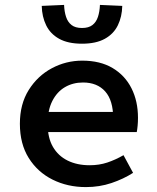

<svg xmlns="http://www.w3.org/2000/svg" viewBox="-20 -750 640 782"><path d="M330 12Q255 12 194 -18.5Q133 -49 97 -106.5Q61 -164 61 -246Q61 -326 97 -383.5Q133 -441 191 -472Q249 -503 315 -503Q388 -503 438.5 -473Q489 -443 515.5 -390.5Q542 -338 542 -270Q542 -253 540.5 -237.5Q539 -222 537 -212H144V-294H463L441 -268Q441 -341 408.5 -377.5Q376 -414 318 -414Q277 -414 244.5 -395Q212 -376 193 -338.5Q174 -301 174 -246Q174 -189 195.5 -152Q217 -115 255.5 -96Q294 -77 345 -77Q384 -77 417 -88Q450 -99 483 -118L522 -46Q483 -21 434 -4.5Q385 12 330 12ZM314 -572Q257 -572 221 -592Q185 -612 168 -647Q151 -682 150 -726L241 -730Q242 -703 249 -681.5Q256 -660 271.5 -648Q287 -636 314 -636Q341 -636 356.5 -648Q372 -660 379 -681.5Q386 -703 387 -730L478 -726Q477 -682 460 -647Q443 -612 407 -592Q371 -572 314 -572Z"/></svg>

Font: Source Code Pro SemiBold
Style: Regular
Weight: 600
Monospace: yes
Designer: Paul D. Hunt, Teo Tuominen
Foundry: Adobe Systems Incorporated
Version: Version 1.018;hotconv 1.0.116;makeotfexe 2.5.65601